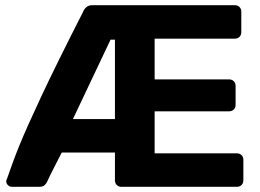

<svg xmlns="http://www.w3.org/2000/svg" viewBox="-20 -720 1004 740"><path d="M26 0Q17 0 10.5 -6.5Q4 -13 4 -21Q4 -26 7 -31Q17 -59 27.5 -88.5Q38 -118 52.5 -154Q67 -190 88 -237Q109 -284 138 -346Q167 -408 207 -489Q247 -570 300 -674Q304 -685 313 -692.5Q322 -700 335 -700H885Q896 -700 903 -693Q910 -686 910 -675V-595Q910 -585 903 -578Q896 -571 885 -571H576V-414H863Q874 -414 881 -407Q888 -400 888 -389V-315Q888 -305 881 -298Q874 -291 863 -291H576V-129H893Q904 -129 911 -122Q918 -115 918 -104V-25Q918 -14 911 -7Q904 0 893 0H447Q437 0 430 -7Q423 -14 423 -25V-132H218Q201 -99 190.5 -78.5Q180 -58 174.5 -47Q169 -36 166.5 -30Q164 -24 162 -20Q159 -13 152 -6.5Q145 0 132 0ZM261 -261H423V-567H406Z"/></svg>

Font: Rubik SemiBold
Style: Regular
Weight: 600
Designer: Hubert and Fischer
Foundry: Hubert and Fischer
Version: Version 2.300;gftools[0.9.30]